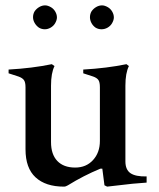

<svg xmlns="http://www.w3.org/2000/svg" viewBox="-20 -687 593 715"><path d="M526 -30V-7Q477 -4 414 4L379 8L369 3L361 -59H354Q291 -33 233 3Q225 8 218 8Q150 8 112.5 -26.5Q75 -61 75 -131V-362Q75 -381 69 -389Q63 -397 49 -402L12 -414V-428Q101 -433 173 -448L183 -441Q170 -415 170 -368V-158Q170 -112 193.5 -87.5Q217 -63 260 -63Q301 -63 326.5 -91Q352 -119 352 -162V-362Q352 -381 346.5 -389Q341 -397 327 -402L290 -414V-428Q378 -433 451 -448L460 -441Q447 -415 447 -368V-86Q447 -55 466 -42Q485 -29 526 -30ZM103 -623Q103 -635 109 -645Q116 -655 126.5 -661Q137 -667 148 -667Q158 -667 170 -660Q180 -654 186 -643.5Q192 -633 192 -622Q192 -612 185 -600Q179 -590 168.5 -584Q158 -578 147 -578Q135 -578 125 -584Q115 -591 109 -601.5Q103 -612 103 -623ZM315 -623Q315 -635 321 -645Q328 -655 338.5 -661Q349 -667 360 -667Q370 -667 382 -660Q392 -654 398 -643.5Q404 -633 404 -622Q404 -612 397 -600Q391 -590 380.5 -584Q370 -578 358 -578Q346 -578 336 -584Q326 -591 320.5 -601.5Q315 -612 315 -623Z"/></svg>

Font: Ibarra Real Nova SemiBold
Style: Regular
Weight: 600
Designer: Jose Maria Ribagorda & Octavio Pardo
Foundry: Jose Maria Ribagorda
Version: Version 1.014